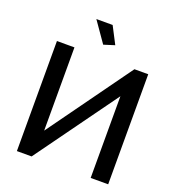

<svg xmlns="http://www.w3.org/2000/svg" viewBox="-160 -1041 1055 1164"><g transform="rotate(20 367.0 -458.5)"><path d="M261 -917H366L423 -807L353 -785ZM195 -173 582 -710H671V0H558V-527L177 0H82V-710H195Z"/></g></svg>

Font: Oxford Sans SemiBold
Style: Regular
Weight: 600
Designer: Matt McInerney, Pablo Impallari, Rodrigo Fuenzalida
Foundry: Matt McInerney, Pablo Impallari, Rodrigo Fuenzalida
Version: Version 3.000g; ttfautohint (v1.5) -l 8 -r 28 -G 28 -x 14 -D